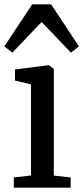

<svg xmlns="http://www.w3.org/2000/svg" viewBox="-31 -863 383 883"><path d="M32.5 0V-47L111.5 -56V-475L38 -492.5V-543.5L190.5 -563H194L216.5 -546V-55.5L294 -47V0ZM26 -621 -11 -649.5 117 -843H204L332 -649.5L295 -621L160.5 -762Z"/></svg>

Font: Merriweather 28pt
Style: Regular
Weight: 400
Version: Version 2.100